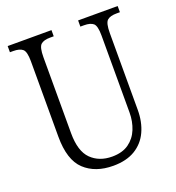

<svg xmlns="http://www.w3.org/2000/svg" viewBox="-132 -819 857 935"><g transform="rotate(-20 297.0 -352.0)"><path d="M297 10Q204 10 148.5 -42Q93 -94 93 -215V-606Q93 -656 77.5 -669Q62 -682 29 -682H12V-714H239V-682H220Q187 -682 172 -668.5Q157 -655 157 -603V-210Q157 -116 198.5 -75Q240 -34 307 -34Q360 -34 393.5 -58Q427 -82 443 -121.5Q459 -161 459 -207V-606Q459 -656 444 -669Q429 -682 396 -682H377V-714H582V-682H565Q531 -682 516 -668.5Q501 -655 501 -603V-205Q501 -143 478.5 -94Q456 -45 410.5 -17.5Q365 10 297 10Z"/></g></svg>

Font: Noto Serif Bengali Condensed Light
Style: Regular
Weight: 300
Width: 3
Designer: Juan Bruce, Universal Thirst, Indian Type Foundry and the Monotype Design Team.
Foundry: Monotype Imaging Inc.
Version: Version 2.003; ttfautohint (v1.8.4.7-5d5b)